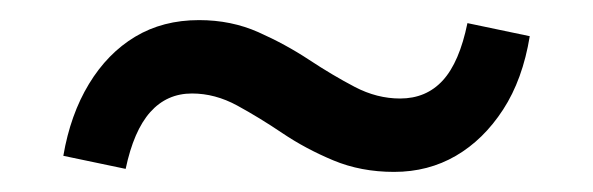

<svg xmlns="http://www.w3.org/2000/svg" viewBox="-20 -326 590 191"><path d="M372 -155Q339 -155 311.5 -166.5Q284 -178 261 -193.5Q238 -209 216 -221Q194 -233 171 -233Q146 -233 129.5 -214.5Q113 -196 105 -158L43 -171Q50 -212 68.5 -242.5Q87 -273 114.5 -289.5Q142 -306 178 -306Q210 -306 237 -294Q264 -282 287.5 -266.5Q311 -251 333 -239.5Q355 -228 378 -228Q404 -228 420.5 -246Q437 -264 445 -303L507 -290Q500 -247 480.5 -217Q461 -187 433.5 -171Q406 -155 372 -155Z"/></svg>

Font: Ysabeau Office SemiBold
Style: Regular
Weight: 600
Designer: Christian Thalmann (Catharsis Fonts)
Version: Version 2.001;gftools[0.9.30]; featfreeze: tnum,lnum,ss02